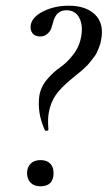

<svg xmlns="http://www.w3.org/2000/svg" viewBox="-20 -645 378 674"><path d="M137 -189Q110 -249 118 -308Q123 -340 145 -366Q167 -392 190.5 -408Q214 -424 236.5 -452.5Q259 -481 265 -517Q272 -557 258 -583Q244 -609 213 -609Q176 -609 166 -565Q162 -551 159 -543Q156 -535 146 -526Q136 -517 121 -517Q102 -517 93.5 -529Q85 -541 88 -558Q94 -587 133.5 -606Q173 -625 221 -625Q282 -625 314 -593.5Q346 -562 335 -505Q333 -493 328.5 -481Q324 -469 320 -460.5Q316 -452 307.5 -441.5Q299 -431 295 -425.5Q291 -420 280 -409.5Q269 -399 266 -396.5Q263 -394 250 -383.5Q237 -373 236 -372Q194 -338 175.5 -311Q157 -284 151 -248Q147 -225 150 -191Q150 -188 147 -186.5Q144 -185 140.5 -186Q137 -187 137 -189ZM122 9Q100 9 87.5 -3.5Q75 -16 75 -38Q75 -58 87.5 -70.5Q100 -83 122 -83Q144 -83 156 -71Q168 -59 168 -38Q168 9 122 9Z"/></svg>

Font: Cormorant Infant Book
Style: Italic
Weight: 500
Italic angle: -10°
Designer: Christian Thalmann (Catharsis Fonts)
Version: Version 1.000;PS 002.000;hotconv 1.0.88;makeotf.lib2.5.64775